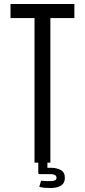

<svg xmlns="http://www.w3.org/2000/svg" viewBox="-20 -820 428 968"><path d="M154 0V-729H33V-800H355V-729H234V0ZM238 128Q226 128 209 127Q192 126 178 122L187 91Q208 94 238 93Q265 92 265 77Q265 67 257 62.5Q249 58 238 58H177L173 54V-13H219V26H238Q265 26 286 37Q307 48 307 77Q307 126 238 128Z"/></svg>

Font: Big Shoulders Text
Style: Regular
Weight: 400
Designer: Patric King
Foundry: XO Type Co
Version: Version 1.000; ttfautohint (v1.8.2)